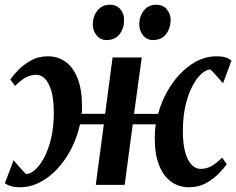

<svg xmlns="http://www.w3.org/2000/svg" viewBox="-28 -780 996 810"><path d="M56 10Q33.5 10 18.5 5.5Q3.5 1 -7.5 -7L29.5 -104Q33.5 -99 40.5 -91Q47.5 -83 55.2 -74.2Q63 -65.5 70 -57.8Q77 -50 82 -45.5Q101 -46.5 121.2 -64.8Q141.5 -83 159.2 -117Q177 -151 188 -198.5Q199 -246 199 -305Q199 -360.5 188.8 -395.8Q178.5 -431 162 -447.8Q145.5 -464.5 125.5 -464.5Q100 -464.5 79 -452.2Q58 -440 35.5 -417.5L15.5 -444.5Q25 -459 46.8 -482.2Q68.5 -505.5 100.8 -524Q133 -542.5 173.5 -542.5Q216.5 -542.5 249 -519Q281.5 -495.5 299.8 -448.5Q318 -401.5 318 -330.5Q318 -323 317.8 -315Q317.5 -307 316.5 -300H415.5L447 -537.5H570L537.5 -299.5H639Q657 -365.5 694 -420.8Q731 -476 780.5 -509.2Q830 -542.5 885.5 -542.5Q908 -542.5 923.2 -538Q938.5 -533.5 948.5 -524.5L913 -428.5Q908.5 -433.5 901.5 -441.5Q894.5 -449.5 886.8 -458.2Q879 -467 871.8 -474.8Q864.5 -482.5 859.5 -487Q841 -486.5 820.8 -467.8Q800.5 -449 782.8 -415Q765 -381 754.2 -333.5Q743.5 -286 743.5 -227Q743.5 -173 753.5 -137.5Q763.5 -102 780.5 -84.8Q797.5 -67.5 818 -67.5Q843.5 -67.5 864.5 -79.5Q885.5 -91.5 909 -115L928.5 -87Q919 -73.5 897.2 -50.2Q875.5 -27 843 -8.5Q810.5 10 769.5 10Q725.5 10 692.5 -14.5Q659.5 -39 641.8 -86.8Q624 -134.5 625 -203Q625 -215 626 -228.5Q627 -242 629 -255.5H532L498 0H376L410 -255.5H309.5Q297.5 -201 273 -153Q248.5 -105 214.5 -68.2Q180.5 -31.5 140 -10.8Q99.5 10 56 10ZM421 -611Q395.5 -611 379.2 -631.2Q363 -651.5 363.5 -678.5Q364 -712 383.5 -736Q403 -760 435 -760Q465 -760 480.5 -740.2Q496 -720.5 495.5 -695.5Q495.5 -660.5 476.5 -635.8Q457.5 -611 421 -611ZM617 -611Q591.5 -611 575.2 -631.2Q559 -651.5 559.5 -678.5Q560 -712 579.2 -736Q598.5 -760 631 -760Q660.5 -760 676.2 -740.2Q692 -720.5 692 -695.5Q691.5 -660.5 672.2 -635.8Q653 -611 617 -611Z"/></svg>

Font: Merriweather 60pt SemiBold
Style: Italic
Weight: 600
Italic angle: -7.8°
Version: Version 2.101